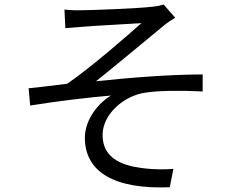

<svg xmlns="http://www.w3.org/2000/svg" viewBox="-20 -787 1040 846"><path d="M264 -745 268 -663C289 -665 319 -667 344 -669C387 -673 559 -682 603 -685C540 -629 384 -492 276 -418C226 -412 159 -403 106 -398L113 -322C231 -341 363 -357 469 -366C418 -336 354 -264 354 -180C354 -28 486 48 728 38L744 -43C709 -40 660 -39 602 -47C512 -59 432 -93 432 -192C432 -284 526 -366 622 -379C681 -388 776 -389 873 -384V-459C731 -459 553 -445 403 -429C482 -492 625 -611 699 -672C713 -684 738 -701 752 -709L701 -767C689 -763 670 -759 647 -757C590 -750 386 -742 343 -742C313 -741 288 -742 264 -745Z"/></svg>

Font: Source Han Sans CN Regular
Style: Regular
Weight: 400
Designer: Ryoko NISHIZUKA (kana & ideographs); Paul D. Hunt (Latin, Greek & Cyrillic); Wenlong ZHANG (bopomofo); Sandoll Communica
Foundry: Adobe Systems Incorporated
Version: Version 1.004;PS 1.004;hotconv 1.0.82;makeotf.lib2.5.63406